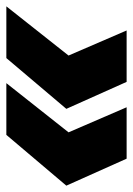

<svg xmlns="http://www.w3.org/2000/svg" viewBox="49 -572 419 605"><g transform="rotate(90 258.5 -269.5)"><path d="M-24 -80 131 -276 52 -459H214L299 -269L139 -80ZM218 -80 373 -276 294 -459H456L541 -269L381 -80Z"/></g></svg>

Font: Gontserrat ExtraBold
Style: Italic
Weight: 800
Italic angle: -11.3°
Designer: Julieta Ulanovsky
Foundry: Julieta Ulanovsky
Version: Version 6.001